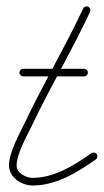

<svg xmlns="http://www.w3.org/2000/svg" viewBox="-20 -568 326 603"><path d="M53 -328C53 -328 53 -328 53 -328C116.7 -328 180.3 -328 244 -328C250.6 -328 256 -333.4 256 -340C256 -346.6 250.6 -352 244 -352C244 -352 244 -352 244 -352C180.3 -352 116.7 -352 53 -352C46.4 -352 41 -346.6 41 -340C41 -333.4 46.4 -328 53 -328ZM257.1 -546.9C251.1 -549.7 243.9 -547.1 241.1 -541.1C185.4 -421.5 117.4 -307.6 60.7 -188.3C42.9 -150.9 8.2 -90.6 8.2 -48.3C8.2 -10.7 47.8 14.6 82.3 14.6C156.2 14.6 222.3 -26.2 280.9 -67.2C286.3 -71 287.6 -78.5 283.8 -83.9C280 -89.3 272.5 -90.6 267.1 -86.8C213 -48.9 150.8 -9.4 82.3 -9.4C61.4 -9.4 32.2 -24.5 32.2 -48.3C32.2 -85.8 66.6 -144.7 82.4 -178C139.1 -297.3 207.1 -411.3 262.9 -530.9C265.7 -536.9 263.1 -544.1 257.1 -546.9Z"/></svg>

Font: FRB American Cursive Guidelines Light
Style: Italic
Weight: 300
Italic angle: -25°
Version: Version 2.0;Modular Font Editor K font №1